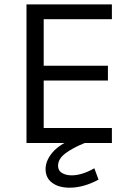

<svg xmlns="http://www.w3.org/2000/svg" viewBox="-20 -648 602 870"><path d="M487 0H100V-628H487V-561H178V-350H469V-283H178V-68H487ZM295.5 202.5Q246 202.5 216.2 180.2Q186.5 158 186.5 118Q186.5 80.5 217.2 43.5Q248 6.5 313.5 -19.5L364 0Q309 22 276 47.2Q243 72.5 243 103Q243 125.5 261.2 136Q279.5 146.5 304.5 146.5Q351.5 146.5 407.5 114.5L426.5 166Q358.5 202.5 295.5 202.5Z"/></svg>

Font: Betina Sans
Style: Regular
Weight: 400
Designer: Jonathan Pinhorn (font) & Cristiano Sobral (main changes)
Version: Version 2.001;April 28, 2021;FontCreator 13.0.0.2655 32-bit;